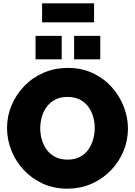

<svg xmlns="http://www.w3.org/2000/svg" viewBox="-20 -1119 805 1145"><path d="M381 6Q300 6 234 -24.5Q168 -55 120.5 -106.5Q73 -158 47.5 -222.5Q22 -287 22 -356Q22 -427 49 -491Q76 -555 124.5 -605.5Q173 -656 239.5 -685Q306 -714 385 -714Q466 -714 532 -683.5Q598 -653 645 -601Q692 -549 717.5 -484.5Q743 -420 743 -352Q743 -282 716.5 -218Q690 -154 641.5 -103.5Q593 -53 527 -23.5Q461 6 381 6ZM220 -354Q220 -318 230 -284.5Q240 -251 260 -224.5Q280 -198 310.5 -182.5Q341 -167 383 -167Q425 -167 456 -183Q487 -199 506.5 -226.5Q526 -254 535.5 -287.5Q545 -321 545 -356Q545 -392 535 -425Q525 -458 505 -484.5Q485 -511 454 -526Q423 -541 382 -541Q340 -541 309.5 -525Q279 -509 259 -482.5Q239 -456 229.5 -422.5Q220 -389 220 -354ZM192 -765V-905H348V-765ZM422 -765V-905H578V-765ZM231 -986V-1099H541V-986Z"/></svg>

Font: Raleway Thin Black
Style: Regular
Weight: 900
Version: Version 4.026